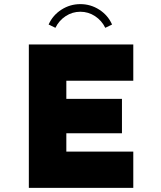

<svg xmlns="http://www.w3.org/2000/svg" viewBox="-20 -912 780 932"><path d="M120 -696H627V-520H302V-432H572V-265H302V-176H627V0H120ZM249 -777Q266 -812 298.5 -833.5Q331 -855 370 -855Q409 -855 441.5 -833.5Q474 -812 491 -777L524 -793Q504 -838 462 -865Q420 -892 370 -892Q320 -892 278 -865Q236 -838 216 -793Z"/></svg>

Font: Major Mono Display
Style: Regular
Weight: 400
Designer: Emre Parlak
Foundry: Emre Parlak
Version: Version 2.000; ttfautohint (v1.8) -l 8 -r 50 -G 200 -x 14 -D